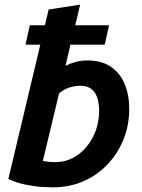

<svg xmlns="http://www.w3.org/2000/svg" viewBox="-20 -796 613 829"><path d="M206 13Q192 13 160 11Q128 9 89.5 1Q51 -7 16 -23L154 -603H90L109 -687H174L190 -755L326 -776L305 -687H451L432 -603H284L263 -512Q285 -523 308 -529Q331 -535 357 -535Q419 -535 459 -507.5Q499 -480 518.5 -432.5Q538 -385 538 -325Q538 -257 514 -196Q490 -135 445.5 -87.5Q401 -40 340.5 -13.5Q280 13 206 13ZM219 -96Q261 -96 295.5 -114.5Q330 -133 355.5 -164.5Q381 -196 394.5 -235Q408 -274 408 -316Q408 -351 399.5 -375.5Q391 -400 373 -413Q355 -426 325 -426Q307 -426 281.5 -418.5Q256 -411 235 -393L165 -101Q179 -99 188.5 -97.5Q198 -96 219 -96Z"/></svg>

Font: Ubuntu Sans
Style: Bold Italic
Weight: 700
Italic angle: -13.5°
Designer: Dalton Maag Ltd
Foundry: Dalton Maag Ltd
Version: Version 1.006